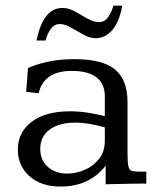

<svg xmlns="http://www.w3.org/2000/svg" viewBox="-20 -664 574 694"><path d="M198.2 10.3Q128.4 10.3 86.4 -27.3Q44.4 -64.9 44.4 -123Q44.4 -185.5 94.2 -223.6Q144 -261.7 233.4 -261.7Q263.7 -261.7 295.2 -257.1Q326.7 -252.4 358.9 -244.1V-316.4Q358.9 -360.4 329.3 -384Q299.8 -407.7 238.8 -407.7Q138.7 -407.7 119.6 -326.7L74.7 -332L81.1 -418Q112.3 -432.1 154.3 -441.2Q196.3 -450.2 248 -450.2Q351.6 -450.2 396.2 -412.6Q440.9 -375 440.9 -294.4V-109.4Q440.9 -75.7 444.3 -62Q447.8 -48.3 457.5 -45.9Q467.3 -43.5 486.8 -43.5H508.8V0Q501 -0.5 493.2 -0.5Q485.4 -0.5 477.5 -0.2Q469.7 0 461.9 0Q435.5 0.5 410.2 1Q384.8 1.5 361.8 2V-64.9Q332.5 -27.8 292.2 -8.8Q252 10.3 198.2 10.3ZM223.1 -36.6Q254.9 -36.6 286.1 -50Q317.4 -63.5 338.1 -89.8Q358.9 -116.2 358.9 -155.8V-203.6Q329.6 -211.9 303.2 -216.3Q276.9 -220.7 252 -220.7Q193.4 -220.7 159.4 -195.6Q125.5 -170.4 125.5 -125.5Q125.5 -85.4 152.8 -61Q180.2 -36.6 223.1 -36.6ZM112.3 -517.6Q135.3 -635.3 206.1 -635.3Q228 -635.3 250.7 -622.6Q273.4 -609.9 295.9 -596.9Q318.4 -584 338.9 -584Q357.4 -584 369.9 -600.8Q382.3 -617.7 390.1 -643.6H421.9Q412.6 -588.9 387.5 -557.4Q362.3 -525.9 325.7 -525.9Q304.7 -525.9 281.5 -538.8Q258.3 -551.8 236.3 -564.5Q214.4 -577.1 195.8 -577.1Q176.8 -577.1 164.6 -561Q152.3 -544.9 144.5 -517.6Z"/></svg>

Font: Kameron
Style: Regular
Weight: 400
Designer: Vernon Adams
Foundry: Vernon Adams
Version: Version 1.100